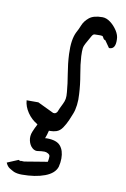

<svg xmlns="http://www.w3.org/2000/svg" viewBox="-133 -569 558 853"><g transform="rotate(10 145.5 -142.5)"><path d="M27 233Q6 233 -9 227Q-21 221 -31 214.5Q-41 208 -48 192L2 171Q4 173 14 175Q10 173 14 173.5Q18 174 27 174Q27 174 42.5 171.5Q58 169 78.5 165.5Q99 162 115 159.5Q131 157 131 157Q133 149 133.5 142Q134 135 134 132Q134 125 125.5 120Q117 115 109 115Q102 115 95 115.5Q88 116 83 117Q67 121 54 109.5Q41 98 36.5 78Q32 58 40 38Q45 26 48.5 18.5Q52 11 53 10Q55 4 57 1Q29 -15 11 -41.5Q-7 -68 -9 -96H44L117 -61H125Q134 -65 136.5 -73Q139 -81 153 -109Q159 -121 161 -132.5Q163 -144 161 -163Q158 -200 150.5 -244Q143 -288 141 -331Q138 -397 156 -432Q164 -446 172 -466Q180 -486 199.5 -502Q219 -518 259 -518Q277 -518 295 -504.5Q313 -491 326 -471Q339 -451 339 -432Q341 -388 313 -388H311L290 -418H291Q282 -421 280 -425.5Q278 -430 275.5 -433.5Q273 -437 263 -437Q244 -437 237.5 -436.5Q231 -436 225.5 -426.5Q220 -417 205 -390Q198 -378 196.5 -366Q195 -354 196 -331Q198 -295 206 -250Q214 -205 216 -163Q218 -138 215 -114Q212 -90 205 -73Q201 -62 192.5 -42.5Q184 -23 172.5 -6Q161 11 145 16Q132 20 120 20H112Q107 41 102 53L101 56Q103 55 109 55Q153 55 170.5 75.5Q188 96 188 132Q188 150 183 170Q173 201 130.5 217Q88 233 27 233Z"/></g></svg>

Font: Syne Tactile
Style: Regular
Weight: 400
Designer: Lucas Descroix
Foundry: Bonjour Monde
Version: Version 2.100; ttfautohint (v1.8.3)